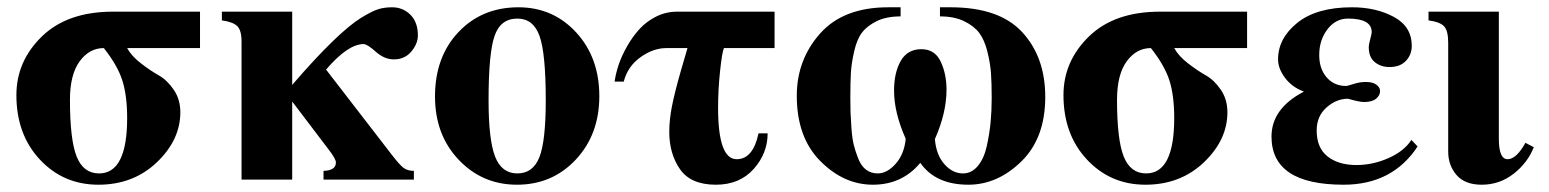

<svg xmlns="http://www.w3.org/2000/svg" viewBox="-20 -493 4252 527"><path d="M529 -461V-361H329Q341 -339 367 -319Q393 -299 416 -286Q439 -273 457 -246.5Q475 -220 475 -185Q475 -109 410.5 -47.5Q346 14 250 14Q154 14 89.5 -55Q25 -124 25 -232Q25 -325 95 -393Q165 -461 290 -461ZM329 -169Q329 -230 316 -271.5Q303 -313 265 -361Q225 -361 198.5 -324.5Q172 -288 172 -219Q172 -109 190.5 -63Q209 -17 252 -17Q329 -17 329 -169Z M782 -461V-260Q845 -333 892.5 -379Q940 -425 971 -444Q1002 -463 1019 -468Q1036 -473 1056 -473Q1086 -473 1106.5 -452.5Q1127 -432 1127 -396Q1127 -373 1109 -351.5Q1091 -330 1061 -330Q1035 -330 1011.5 -351Q988 -372 978 -372Q935 -372 875 -302L1054 -70Q1077 -40 1088 -32Q1099 -24 1116 -24V0H868V-24Q902 -25 902 -47Q902 -57 881 -84L783 -213H782V0H643V-379Q643 -410 631 -421.5Q619 -433 589 -437V-461Z M1403 -473Q1498 -473 1561.5 -404Q1625 -335 1625 -229Q1625 -124 1560.5 -55Q1496 14 1399 14Q1304 14 1239 -54.5Q1174 -123 1174 -228Q1174 -337 1238.5 -405Q1303 -473 1403 -473ZM1400 -442Q1354 -442 1337.5 -394.5Q1321 -347 1321 -218Q1321 -109 1339 -63Q1357 -17 1400 -17Q1443 -17 1460.5 -61.5Q1478 -106 1478 -218Q1478 -346 1461 -394Q1444 -442 1400 -442Z M1867 -361H1809Q1773 -361 1738 -336Q1703 -311 1692 -269H1667Q1670 -291 1678 -315Q1686 -339 1701 -365.5Q1716 -392 1735 -413Q1754 -434 1781 -447.5Q1808 -461 1839 -461H2106V-361H1967Q1962 -350 1956.5 -298.5Q1951 -247 1951 -197Q1951 -56 2002 -56Q2047 -56 2062 -127H2087Q2087 -72 2048.5 -29Q2010 14 1945 14Q1876 14 1846.5 -28.5Q1817 -71 1817 -131Q1817 -164 1824.5 -202Q1832 -240 1848.5 -297.5Q1865 -355 1867 -361Z M2560 -448V-473H2589Q2723 -473 2786 -404.5Q2849 -336 2849 -227Q2849 -114 2783.5 -50Q2718 14 2638 14Q2548 14 2506 -46Q2456 14 2376 14Q2296 14 2231.5 -51Q2167 -116 2167 -230Q2167 -329 2231 -401Q2295 -473 2418 -473H2452V-448Q2413 -448 2386.5 -435Q2360 -422 2346 -403.5Q2332 -385 2324.5 -352Q2317 -319 2315.5 -293Q2314 -267 2314 -224Q2314 -200 2314.5 -185Q2315 -170 2317 -141.5Q2319 -113 2323.5 -95Q2328 -77 2336 -57Q2344 -37 2357.5 -27Q2371 -17 2389 -17Q2415 -17 2438.5 -43.5Q2462 -70 2466 -112Q2434 -184 2434 -244Q2434 -294 2452.5 -326Q2471 -358 2509 -358Q2546 -358 2562 -324Q2578 -290 2578 -247Q2578 -183 2546 -111Q2550 -67 2572.5 -42Q2595 -17 2623 -17Q2647 -17 2664 -37.5Q2681 -58 2688.5 -92Q2696 -126 2699 -157.5Q2702 -189 2702 -224Q2702 -265 2700 -292.5Q2698 -320 2690 -352Q2682 -384 2667.5 -403Q2653 -422 2626 -435Q2599 -448 2560 -448Z M3403 -461V-361H3203Q3215 -339 3241 -319Q3267 -299 3290 -286Q3313 -273 3331 -246.5Q3349 -220 3349 -185Q3349 -109 3284.5 -47.5Q3220 14 3124 14Q3028 14 2963.5 -55Q2899 -124 2899 -232Q2899 -325 2969 -393Q3039 -461 3164 -461ZM3203 -169Q3203 -230 3190 -271.5Q3177 -313 3139 -361Q3099 -361 3072.5 -324.5Q3046 -288 3046 -219Q3046 -109 3064.5 -63Q3083 -17 3126 -17Q3203 -17 3203 -169Z M3854 -109 3871 -91Q3802 14 3668 14Q3470 14 3470 -118Q3470 -195 3558 -241V-242Q3526 -254 3507 -279.5Q3488 -305 3488 -330Q3488 -388 3541 -430.5Q3594 -473 3691 -473Q3757 -473 3806 -446.5Q3855 -420 3855 -367Q3855 -343 3839 -326Q3823 -309 3794 -309Q3770 -309 3753.5 -322.5Q3737 -336 3737 -363Q3737 -371 3741 -385.5Q3745 -400 3745 -405Q3745 -442 3680 -442Q3646 -442 3623.5 -412.5Q3601 -383 3601 -342Q3601 -304 3621.5 -280.5Q3642 -257 3675 -257Q3678 -257 3695 -262.5Q3712 -268 3729 -268Q3748 -268 3758 -260.5Q3768 -253 3768 -243Q3768 -231 3757 -222Q3746 -213 3724 -213Q3711 -213 3680 -222Q3648 -222 3621 -198Q3594 -174 3594 -135Q3594 -87 3624 -63.5Q3654 -40 3703 -40Q3748 -40 3791 -59Q3834 -78 3854 -109Z M4094 -461V-112Q4094 -56 4118 -56Q4142 -56 4167 -101L4190 -89Q4173 -46 4134.5 -16Q4096 14 4047 14Q4001 14 3978 -12.5Q3955 -39 3955 -77V-376Q3955 -409 3943.5 -421Q3932 -433 3901 -437V-461Z"/></svg>

Font: STIX MathJax Main
Style: Bold
Weight: 700
Designer: MicroPress Inc., with final additions and corrections provided by Coen Hoffman, Elsevier (retired)
Version: Version 1.1.1